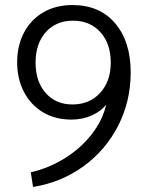

<svg xmlns="http://www.w3.org/2000/svg" viewBox="-20 -730 585 761"><path d="M102 -47Q175 -64 238 -103.5Q301 -143 344 -198.5Q387 -254 401 -316Q382 -290 345 -273Q308 -256 263 -256Q198 -256 149.5 -285.5Q101 -315 74.5 -366.5Q48 -418 48 -483Q48 -549 75 -600.5Q102 -652 151.5 -681Q201 -710 267 -710Q375 -710 436.5 -637.5Q498 -565 498 -443Q498 -329 448.5 -232Q399 -135 311 -71Q223 -7 111 11ZM419 -482Q419 -557 378 -602.5Q337 -648 269 -648Q202 -648 161.5 -602.5Q121 -557 121 -482Q121 -407 161 -361.5Q201 -316 267 -316Q335 -316 377 -362Q419 -408 419 -482Z"/></svg>

Font: Sarabun Light
Style: Regular
Weight: 300
Designer: Suppakit Chalermlarp | Katatrad Co.,Ltd.
Foundry: Cadson Demak Co.,Ltd.
Version: Version 1.000; ttfautohint (v1.6)